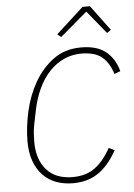

<svg xmlns="http://www.w3.org/2000/svg" viewBox="-61 -972 720 1030"><g transform="rotate(-5 298.5 -457.0)"><path d="M291 12Q241 12 199.5 -3.5Q158 -19 128.5 -50Q99 -81 82.5 -126.5Q66 -172 66 -231Q66 -309 85 -393.5Q104 -478 144.5 -548.5Q185 -619 247 -664.5Q309 -710 396 -710Q481 -710 528.5 -672Q576 -634 595 -565L562 -553Q545 -611 507 -644Q469 -677 394 -677Q344 -677 300.5 -657Q257 -637 222 -600Q187 -563 162.5 -510.5Q138 -458 125 -394L111 -325Q105 -296 103.5 -271Q102 -246 102 -226Q102 -132 151 -76.5Q200 -21 292 -21Q363 -21 411 -56Q459 -91 497 -160L528 -145Q481 -62 424.5 -25Q368 12 291 12ZM463 -926 564 -790 542 -775 441 -899 295 -775 275 -791 423 -926Z"/></g></svg>

Font: IBM Plex Sans ExtLt
Style: Italic
Weight: 200
Italic angle: -11°
Designer: Mike Abbink, Paul van der Laan, Pieter van Rosmalen
Foundry: Bold Monday
Version: Version 3.005